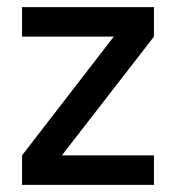

<svg xmlns="http://www.w3.org/2000/svg" viewBox="-20 -520 495 540"><path d="M42 -83 300 -417H42V-500H413V-417L154 -83H413V0H42Z"/></svg>

Font: sheba-seeBold
Style: Regular
Weight: 600
Designer: Mohamed Galeb, the designers
Foundry: Kief Type Foundry
Version: Version 2.010; ttfautohint (v1.5.33-1714) -l 8 -r 50 -G 200 